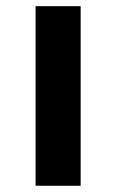

<svg xmlns="http://www.w3.org/2000/svg" viewBox="-20 -596 373 616"><path d="M94.2 -576.2H238.8V0H94.2Z"/></svg>

Font: Krona One
Style: Regular
Weight: 400
Version: Version 1.003